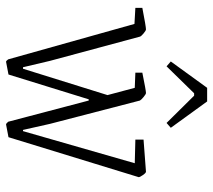

<svg xmlns="http://www.w3.org/2000/svg" viewBox="-55 -638 704 634"><g transform="rotate(90 297.0 -321.0)"><path d="M176 4 59 -413 6 -416V-439Q68 -451 77 -451Q81 -451 90.5 -443Q100 -435 101 -431L181 -134L202 -45H207L294 -324L270 -414L220 -416V-439Q279 -451 287 -451Q291 -451 300.5 -443Q310 -435 312 -431L389 -134L409 -45H413L519 -414L441 -416V-443L547 -451Q551 -451 558 -441Q565 -431 565 -427L433 3L391 11Q388 11 382 4L312 -262H308L226 3L184 11Q181 11 176 4ZM183 -533 270 -653H315L402 -533L386 -519L296 -610H288L199 -519Z"/></g></svg>

Font: Grenze ExtraLight
Style: Regular
Weight: 275
Designer: Renata Polastri
Foundry: Omnibus-Type
Version: Version 1.002; ttfautohint (v1.8)